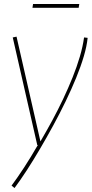

<svg xmlns="http://www.w3.org/2000/svg" viewBox="-20 -724 460 964"><path d="M402 -536 420 -534Q416 -493 401 -442Q386 -391 362.5 -333.5Q339 -276 309.5 -215Q280 -154 247 -93.5Q214 -33 180.5 24Q147 81 114.5 131Q82 181 53 220L38 208Q67 169 101 117Q135 65 170 4H167L44 -536L63 -540L183 -14Q213 -65 242 -118.5Q271 -172 297 -227Q323 -282 344.5 -335.5Q366 -389 381 -440Q396 -491 402 -536ZM143 -685 146 -704H378L375 -685Z"/></svg>

Font: Georama ExtraCondensed Thin Thin
Style: Italic
Weight: 250
Italic angle: -9°
Version: Version 1.001